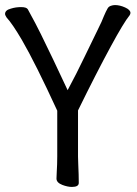

<svg xmlns="http://www.w3.org/2000/svg" viewBox="-22 -729 542 758"><path d="M286 -293V-111Q286 -99 287 -79Q289 -37 289 -7Q289 9 262 9Q245 9 224 1Q201 -8 201 -24Q201 -32 202 -49Q204 -81 204 -112V-292Q118 -479 64 -572Q27 -635 4 -660Q-2 -669 -2 -674Q-2 -689 21 -695Q40 -701 61 -701Q83 -701 88 -692Q122 -630 139 -595Q184 -504 245 -373Q280 -438 312 -505Q344 -572 363 -610Q382 -648 388 -665Q396 -684 403 -696Q407 -703 415.5 -706Q424 -709 432 -709Q451 -709 472 -699.5Q493 -690 493 -678Q493 -674 490 -669Q467 -641 415 -545Q358 -440 286 -293Z"/></svg>

Font: Moon Stars Kai HW
Style: Bold
Weight: 700
Designer: GuiWonder
Version: Version 1.101